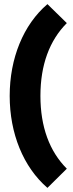

<svg xmlns="http://www.w3.org/2000/svg" viewBox="-20 -779 355 931"><path d="M210 132 304 39C220 -45 176 -164 176 -314C176 -464 220 -583 304 -667L210 -759C93 -659 27 -496 27 -314C27 -132 93 31 210 132Z"/></svg>

Font: MV Cash ExtraBold
Style: Regular
Weight: 800
Designer: Rodrigo Fuenzalida
Foundry: fragTYPE
Version: Version 1.100;Glyphs 3.1.2 (3151)